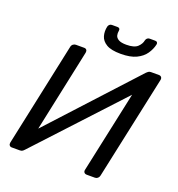

<svg xmlns="http://www.w3.org/2000/svg" viewBox="-154 -1009 1051 1135"><g transform="rotate(20 371.0 -441.5)"><path d="M47 0Q37 0 32 -7Q27 -14 29 -24L168 -676Q170 -687 178 -693.5Q186 -700 196 -700H248Q258 -700 263 -693.5Q268 -687 266 -676L156 -158L641 -686Q645 -690 651.5 -695Q658 -700 668 -700H718Q728 -700 733.5 -693.5Q739 -687 737 -676L597 -23Q595 -13 587.5 -6.5Q580 0 570 0H519Q508 0 502.5 -6.5Q497 -13 499 -23L609 -536L125 -14Q123 -11 116 -5.5Q109 0 98 0ZM462 -740Q402 -740 372 -758Q342 -776 334 -804.5Q326 -833 333 -864Q335 -872 341 -877.5Q347 -883 356 -883H391Q400 -883 404 -877.5Q408 -872 406 -864Q403 -849 406.5 -835Q410 -821 426 -811.5Q442 -802 475 -802Q525 -802 545.5 -821.5Q566 -841 570 -864Q572 -872 578 -877.5Q584 -883 593 -883H628Q637 -883 641 -877.5Q645 -872 643 -864Q636 -833 616.5 -804.5Q597 -776 560 -758Q523 -740 462 -740Z"/></g></svg>

Font: Rubik
Style: Italic
Weight: 400
Italic angle: -12°
Designer: Hubert and Fischer
Foundry: Hubert and Fischer
Version: Version 2.300;gftools[0.9.30]